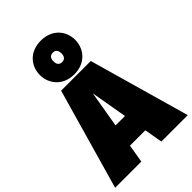

<svg xmlns="http://www.w3.org/2000/svg" viewBox="-324 -1139 1254 1254"><g transform="rotate(-45 303.5 -511.5)"><path d="M304 -712C408 -712 467 -786 467 -868C467 -951 408 -1023 304 -1023C200 -1023 141 -951 141 -868C141 -786 200 -712 304 -712ZM304 -912C325 -912 341 -900 341 -868C341 -837 325 -825 304 -825C283 -825 267 -837 267 -868C267 -900 283 -912 304 -912ZM395 0H639L441 -698H167L-32 0H210L231 -126H373ZM258 -286 301 -539 345 -286Z"/></g></svg>

Font: Fira Sans Ultra
Style: Regular
Weight: 950
Designer: Carrois Corporate & Edenspiekermann AG
Foundry: Carrois Corporate GbR & Edenspiekermann AG
Version: Version 4.203;PS 004.203;hotconv 1.0.88;makeotf.lib2.5.64775